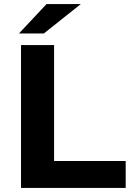

<svg xmlns="http://www.w3.org/2000/svg" viewBox="-20 -921 644 941"><path d="M83 -700H245V-132H596V0H83ZM208 -901H376L195 -757H73Z"/></svg>

Font: CMG Sans
Style: Bold
Weight: 700
Designer: Julieta Ulanovsky
Foundry: Julieta Ulanovsky
Version: Version 7.200